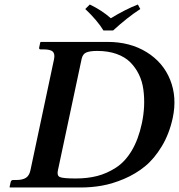

<svg xmlns="http://www.w3.org/2000/svg" viewBox="-20 -832 794 852"><path d="M439 -696.8Q412.1 -741.2 358.4 -792L378.4 -812Q433.1 -785.6 471.7 -751Q536.6 -790.5 591.8 -812L602.5 -792Q544.9 -754.4 481.9 -696.8ZM236.8 -75.2Q231.9 -52.7 245.6 -46.4Q259.3 -40 316.4 -40Q368.2 -40 411.1 -51Q454.1 -62 494.6 -88.1Q535.2 -114.3 564.7 -163.8Q594.2 -213.4 609.4 -284.2Q617.7 -323.2 619.4 -360.6Q621.1 -397.9 616.2 -434.6Q611.3 -471.2 596.4 -501.7Q581.5 -532.2 557.9 -555.9Q534.2 -579.6 496.8 -592.8Q459.5 -606 411.6 -606Q379.9 -606 363.5 -599.4Q347.2 -592.8 342.3 -570.8ZM23.9 0 22.5 -2 27.3 -23.9Q29.3 -32.7 37.1 -33.2H50.8Q80.6 -33.2 95.5 -43.2Q110.4 -53.2 115.2 -77.1L219.7 -568.8Q224.6 -592.8 214.4 -602.8Q204.1 -612.8 174.3 -612.8H160.2Q152.3 -612.8 153.8 -621.1L158.7 -644L161.1 -646H457.5Q557.1 -646 630.6 -600.6Q704.1 -555.2 735.1 -477.8Q766.1 -400.4 746.6 -309.1Q731.4 -238.3 698 -182.9Q664.6 -127.4 623.3 -93.8Q582 -60.1 530.8 -38.3Q479.5 -16.6 432.9 -8.3Q386.2 0 337.9 0Z"/></svg>

Font: Linux Libertine Slanted
Style: Semibold Slanted
Weight: 600
Designer: Philipp H. Poll
Foundry: Philipp H. Poll
Version: Version 5.1.1